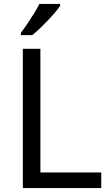

<svg xmlns="http://www.w3.org/2000/svg" viewBox="-20 -964 564 984"><path d="M97 0V-714H187V-80H499V0ZM288 -934Q279 -920 262 -900Q245 -880 224.5 -858.5Q204 -837 183.5 -817.5Q163 -798 145 -784H87V-796Q102 -815 119.5 -841Q137 -867 154 -894.5Q171 -922 182 -944H288Z"/></svg>

Font: Noto Sans Sora Sompeng
Style: Regular
Weight: 400
Designer: Monotype Design Team. David Williams.
Foundry: Monotype Imaging Inc.
Version: Version 2.101